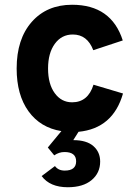

<svg xmlns="http://www.w3.org/2000/svg" viewBox="-20 -543 587 807"><path d="M265 244Q190 244 155 197L211 155Q225 174 252 174Q300 174 300 135Q300 96 251 96Q228 96 208 110L181 77L238 8Q150 -6 100 -75Q50 -144 50 -255Q50 -379 113.5 -451Q177 -523 283 -523Q448 -523 496 -373L372 -332Q347 -398 286 -398Q239 -398 210.5 -359Q182 -320 182 -255Q182 -190 210 -151.5Q238 -113 283 -113Q350 -113 373 -187L497 -150Q455 -3 310 11L288 46Q344 46 372.5 71Q401 96 401 136Q401 184 365 214Q329 244 265 244Z"/></svg>

Font: OVRPSS Recut ExtraBold
Style: Regular
Weight: 800
Designer: Giant Group
Foundry: Giant Group
Version: Version 1.001;hotconv 1.0.109;makeotfexe 2.5.65596